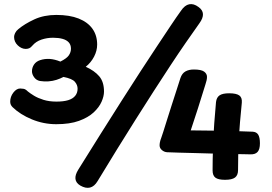

<svg xmlns="http://www.w3.org/2000/svg" viewBox="-20 -858 1310 926"><path d="M853 -806.3Q871 -833.1 892.6 -837.4Q914.2 -841.7 937.3 -824.3Q957.8 -809.9 958.8 -790.3Q959.9 -770.7 941.7 -745.7Q911.6 -703.3 876.2 -652.3Q840.9 -601.3 802.2 -542.5Q763.6 -483.7 721.3 -418.2Q679.1 -352.8 634.7 -282.3Q590.3 -211.9 544.1 -137.3Q497.8 -62.8 450.8 15.3Q435.3 41.3 414.2 46.6Q393.1 51.8 367.4 37Q325 11.8 358.2 -40.9Q414.8 -131.9 467.5 -215.6Q520.2 -299.3 568.2 -374.7Q616.2 -450 658.7 -515.4Q701.2 -580.9 737.6 -635.5Q773.9 -690.1 802.8 -733.5Q831.7 -776.9 853 -806.3ZM251.2 -259Q190.2 -259 133.7 -282.3Q77.2 -305.6 40.2 -341.6Q29.2 -352.6 29.2 -367.6Q29.2 -391.6 44.4 -411.4Q59.6 -431.2 77.6 -431.2Q85 -431.2 94.1 -429.6Q103.2 -428 114.2 -417Q125.2 -408 143.9 -396.5Q162.6 -385 189.9 -376.5Q217.3 -368 252.2 -368Q286.2 -368 308.7 -374.8Q331.2 -381.7 342.7 -395.9Q354.2 -410.1 354.2 -430.1Q354.2 -448.1 341.2 -463.4Q328.1 -478.7 286.2 -487Q271.2 -479 252.7 -473Q234.1 -467 213.7 -465.6Q193.3 -464.2 172.4 -467.4Q154.8 -471 144.5 -485.5Q134.2 -500 134.2 -514Q134.2 -532 144.1 -546.7Q154 -561.4 173.1 -567.8Q195.9 -575.3 220.1 -573.7Q244.2 -572 271.2 -561Q301.9 -576.3 312.1 -591.3Q322.2 -606.3 322.2 -622.9Q322.2 -641.9 311.6 -653.6Q300.9 -665.3 281.3 -670.7Q261.8 -676 235.8 -676Q206.8 -676 180 -667Q153.2 -658 136.2 -638Q128.6 -628.6 120.9 -625.3Q113.2 -622.1 104.2 -622.1Q83.8 -622.1 65.8 -639.1Q47.9 -656.1 47.9 -680Q47.9 -688 52.9 -698.5Q57.9 -709 67.9 -717Q98.9 -743 145.5 -764.5Q192.1 -786 251.6 -786Q315.6 -786 359.4 -768.6Q403.2 -751.2 425.9 -719.3Q448.6 -687.4 448.6 -643.1Q448.6 -613.2 433.6 -584.6Q418.6 -556 393.6 -536Q435.6 -517 458.6 -490.1Q481.6 -463.2 481.6 -416.1Q481.6 -394 469.8 -367.2Q458 -340.4 431.6 -315.8Q405.2 -291.2 360.9 -275.1Q316.6 -259 251.2 -259ZM850 -481.1Q857.8 -504.3 874.5 -513.6Q891.2 -522.8 914.8 -522.8Q950.3 -522.8 964.3 -512.7Q978.3 -502.6 978.3 -487.1Q978.3 -478.4 976.1 -469.5Q973.8 -460.6 970.6 -450.3Q951.1 -386.9 934.9 -336.2Q918.8 -285.4 899.9 -229.2Q948 -229 1003.4 -228Q1058.9 -227 1110.8 -225.9Q1162.7 -224.8 1198.6 -222.8Q1217 -221.8 1225.3 -208.6Q1233.6 -195.3 1233.6 -166.9Q1233.6 -137.8 1222.3 -125.3Q1211.1 -112.8 1187.6 -113.6Q1184.9 -113.6 1159.8 -114.2Q1134.7 -114.8 1096.1 -115.3Q1057.6 -115.8 1012.8 -117.2Q968.1 -118.6 923.8 -119.7Q879.4 -120.8 843.1 -121.8Q806.7 -122.8 785.7 -123.8Q771.7 -124.8 760.7 -134.3Q749.7 -143.8 749.7 -156.8Q749.7 -163.8 751.3 -172.3Q752.9 -180.8 757.9 -193.8Q759.9 -198 767.3 -221.9Q774.8 -245.8 785.7 -280.5Q796.6 -315.2 808.9 -353.6Q821.3 -391.9 832.3 -425.9Q843.3 -460 850 -481.1ZM1021.8 -366.1Q1024.6 -388.6 1039.2 -398.3Q1053.9 -408.1 1085.3 -408.1Q1119.3 -408.1 1133.8 -397.9Q1148.3 -387.8 1146.3 -363.1Q1141.1 -309.9 1137.6 -269.8Q1134.1 -229.8 1132.1 -194.5Q1130.1 -159.2 1129.1 -122.3Q1128.1 -85.4 1128.1 -37.8Q1128.1 -12.7 1113.4 -1.7Q1098.7 9.2 1065.3 9.2Q1032.7 9.2 1019 -1.1Q1005.3 -11.4 1005.3 -35.8Q1005.3 -86.9 1007.3 -146.8Q1009.3 -206.8 1013.4 -264.4Q1017.6 -322 1021.8 -366.1Z"/></svg>

Font: Playpen Sans
Style: Regular
Weight: 400
Designer: Laura Meseguer, Veronika Burian, José Scaglione, Kostas Bartsokas, Vera Evstafieva, Tom Grace, Yorlmar Campos
Foundry: TypeTogether
Version: Version 2.000